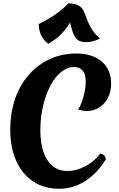

<svg xmlns="http://www.w3.org/2000/svg" viewBox="-20 -1135 732 1180"><path d="M597 -192Q614 -187 622 -178Q630 -169 630 -155Q576 -68 502.5 -21.5Q429 25 344 25Q251 25 184 -19.5Q117 -64 80 -145.5Q43 -227 43 -338Q43 -441 72.5 -526.5Q102 -612 156.5 -674.5Q211 -737 285 -771.5Q359 -806 448 -806Q548 -806 605.5 -756.5Q663 -707 663 -622Q663 -573 644 -535Q625 -497 591 -475Q557 -453 515 -453Q503 -453 489.5 -455Q476 -457 460 -461Q473 -480 483.5 -510Q494 -540 500.5 -573Q507 -606 507 -633Q507 -678 488.5 -700.5Q470 -723 435 -723Q393 -723 355.5 -692.5Q318 -662 289.5 -608Q261 -554 244.5 -484Q228 -414 228 -335Q228 -256 247.5 -200Q267 -144 304.5 -114Q342 -84 394 -84Q449 -84 504 -113Q559 -142 597 -192ZM277 -866Q268 -872 254.5 -886Q241 -900 230 -925Q219 -950 218 -987Q282 -1019 325.5 -1050Q369 -1081 401 -1115Q442 -1113 463 -1101Q484 -1089 493.5 -1068.5Q503 -1048 512.5 -1021Q522 -994 539.5 -963Q557 -932 594 -898Q566 -884 546.5 -880Q527 -876 506 -876Q473 -876 454 -892.5Q435 -909 422.5 -951Q410 -993 395 -1069L436 -1038Q418 -1007 398 -977Q378 -947 350 -919.5Q322 -892 277 -866Z"/></svg>

Font: Merienda ExtraBold
Style: Regular
Weight: 800
Designer: Eduardo Rodriguez Tunni
Foundry: Eduardo Rodriguez Tunni
Version: Version 2.001